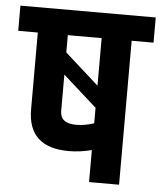

<svg xmlns="http://www.w3.org/2000/svg" viewBox="-87 -709 631 752"><g transform="rotate(5 229.0 -332.5)"><path d="M158 -411V-268Q158 -219 222 -219Q253 -219 291 -231V-292ZM291 -566H158V-498L291 -379ZM-37 -665H495V-566H409V0H291V-126Q246 -114 201 -114Q40 -114 40 -264V-566H-37Z"/></g></svg>

Font: Khand ExtraBold
Style: Regular
Weight: 800
Designer: Sanchit Sawaria and Jyotish Sonowal (Devanagari), Satya Rajpurohit (Latin)
Foundry: Indian Type Foundry
Version: Version 2.000;PS 1.0;hotconv 1.0.79;makeotf.lib2.5.61930